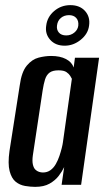

<svg xmlns="http://www.w3.org/2000/svg" viewBox="-20 -720 412 748"><path d="M117 8Q99 8 78 4.5Q57 1 41 -12Q25 -25 17.5 -53.5Q10 -82 17 -132L57 -388Q64 -440 84.5 -464.5Q105 -489 130.5 -495.5Q156 -502 179 -502Q214 -502 237 -490Q260 -478 267 -457L272 -495H366L296 0H220L230 -69Q222 -52 208.5 -34.5Q195 -17 173 -4.5Q151 8 117 8ZM147 -48Q164 -48 176.5 -57Q189 -66 197.5 -81Q206 -96 211.5 -112.5Q217 -129 220.5 -143Q224 -157 225 -165L260 -413Q258 -417 253.5 -424.5Q249 -432 239 -439Q229 -446 208 -446Q185 -446 173 -437Q161 -428 155.5 -410.5Q150 -393 146 -367L108 -115Q105 -93 108 -79.5Q111 -66 117.5 -59.5Q124 -53 132 -50.5Q140 -48 147 -48ZM232 -542Q196 -542 175.5 -565Q155 -588 160 -620Q164 -654 191 -677Q218 -700 254 -700Q291 -700 311.5 -677Q332 -654 327 -620Q323 -588 294.5 -565Q266 -542 232 -542ZM238 -582Q256 -582 269.5 -593Q283 -604 285 -620Q287 -639 277 -650Q267 -661 249 -661Q230 -661 217 -650Q204 -639 202 -620Q200 -604 209.5 -593Q219 -582 238 -582Z"/></svg>

Font: Alumni Sans SemiBold
Style: Italic
Weight: 600
Italic angle: -8°
Version: Version 1.016